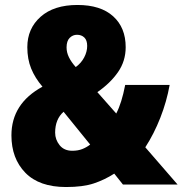

<svg xmlns="http://www.w3.org/2000/svg" viewBox="-20 -743 735 773"><path d="M292 -723Q385 -723 435.5 -677.5Q486 -632 486 -553Q486 -497 455 -452.5Q424 -408 372 -372L448 -286Q470 -328 484 -401H663Q651 -334 625.5 -269Q600 -204 565 -150L695 0H475L440 -44Q401 -19 357.5 -4.5Q314 10 246 10Q138 10 82 -47.5Q26 -105 26 -198Q26 -326 151 -394Q121 -429 105.5 -467Q90 -505 90 -553Q90 -628 143.5 -675.5Q197 -723 292 -723ZM290 -603Q273 -603 260.5 -590.5Q248 -578 248 -552Q248 -532 257.5 -512.5Q267 -493 285 -473Q307 -489 319 -512Q331 -535 331 -558Q331 -581 319.5 -592Q308 -603 290 -603ZM236 -293Q202 -263 202 -209Q202 -181 220 -158.5Q238 -136 271 -136Q294 -136 311.5 -143Q329 -150 343 -161Z"/></svg>

Font: Noto Sans Lao Looped Condensed Black
Style: Regular
Weight: 900
Width: 3
Designer: Mark Frömberg, Ben Mitchell
Foundry: The Fontpad Ltd
Version: Version 1.002; ttfautohint (v1.8.4.7-5d5b)